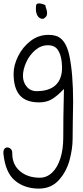

<svg xmlns="http://www.w3.org/2000/svg" viewBox="-20 -621 490 1129"><path d="M0 281Q-1 264 5.5 255Q12 246 23 246Q35 246 44 255.5Q53 265 52 281Q52 347 97.5 385.5Q143 424 214 424Q255 424 286.5 394Q318 364 335 310.5Q352 257 352 188Q352 67 355 -47L356 -98Q317 -57 285.5 -38Q254 -19 210 -19Q133 -19 96.5 -60.5Q60 -102 60 -188Q60 -237 86.5 -290.5Q113 -344 159.5 -380Q206 -416 265 -416Q285 -416 302 -412Q366 -398 388 -293Q410 -188 410 -21Q410 25 408 101L407 196Q407 253 389 320.5Q371 388 326 438Q281 488 208 488Q124 488 67.5 440.5Q11 393 0 281ZM345 -225Q345 -234 343 -256Q338 -302 319.5 -328.5Q301 -355 262 -355Q221 -355 187 -326Q153 -297 134 -254.5Q115 -212 115 -175Q115 -138 137 -111.5Q159 -85 195 -85Q269 -85 307 -120.5Q345 -156 345 -225ZM191 -569Q191 -580 192 -585Q191 -601 210 -601Q224 -601 238.5 -594.5Q253 -588 247 -585Q257 -559 257 -544Q257 -531 251 -523.5Q245 -516 234 -510Q212 -510 201.5 -527Q191 -544 191 -569Z"/></svg>

Font: Indie Flower
Style: Regular
Weight: 400
Designer: Kimberly Geswein
Foundry: Kimberly Geswein
Version: Version 2.000